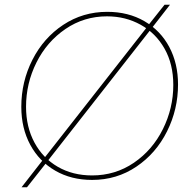

<svg xmlns="http://www.w3.org/2000/svg" viewBox="-20 -755 810 811"><path d="M163 -82 166 -86 602 -642 606 -648 675 -735H698L621 -636L617 -631L179 -72L176 -68L94 36H71ZM70 -304Q70 -410 117 -502.5Q164 -595 247 -650Q330 -705 433 -705Q522 -705 590 -665.5Q658 -626 695 -556.5Q732 -487 732 -398Q732 -293 685.5 -200Q639 -107 556 -51Q473 5 369 5Q281 5 213.5 -34Q146 -73 108 -143Q70 -213 70 -304ZM712 -396Q712 -484 675 -549.5Q638 -615 574 -650.5Q510 -686 432 -686Q335 -686 256.5 -632.5Q178 -579 134 -491Q90 -403 90 -304Q90 -219 125.5 -153Q161 -87 224 -50.5Q287 -14 369 -14Q467 -14 545.5 -67.5Q624 -121 668 -209.5Q712 -298 712 -396Z"/></svg>

Font: Fixel Italic Variable Display Thin
Style: Italic
Weight: 100
Italic angle: -10°
Designer: AlfaBravo + MacPaw
Foundry: Kyrylo Tkachov, Marchela Mozhyna, Serhii Makarenko, Maria Weinstein, Zakhar Kryvoshyya
Version: Version 1.210;Glyphs 3.2 (3217)